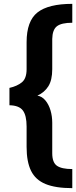

<svg xmlns="http://www.w3.org/2000/svg" viewBox="-20 -810 395 996"><path d="M355 166V67Q300 67 275.5 50Q251 33 251 -15V-173Q251 -207 242 -237.5Q233 -268 215.5 -289Q198 -310 174 -314Q210 -330 230.5 -362Q251 -394 251 -451V-608Q252 -656 275.5 -674Q299 -692 355 -692V-790Q231 -790 174.5 -745.5Q118 -701 118 -591V-451Q118 -403 93.5 -383Q69 -363 29 -354V-264Q79 -263 98.5 -237Q118 -211 118 -154V-48Q118 29 141 76Q164 123 216 144.5Q268 166 355 166Z"/></svg>

Font: Repo Bold
Style: Bold
Weight: 700
Designer: Stefan Peev
Foundry: Context Ltd
Version: Version 1.502